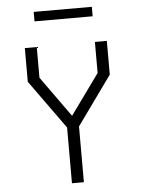

<svg xmlns="http://www.w3.org/2000/svg" viewBox="-60 -963 741 1010"><g transform="rotate(-5 310.0 -458.0)"><path d="M93.5 -552V-730H156.5V-568L320 -339.5H300L463.5 -566V-730H526.5V-552L341.5 -294.5H278.5ZM278.5 -334.5H341.5V0H278.5ZM156.5 -915.5H463.5V-865.5H156.5Z"/></g></svg>

Font: Monaspace Krypton Var
Style: Regular
Weight: 400
Designer: Riley Cran and the Lettermatic Team
Version: Version 1.101 (Monaspace Krypton Var)